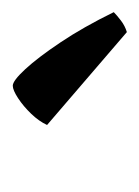

<svg xmlns="http://www.w3.org/2000/svg" viewBox="22 -810 223 308"><g transform="rotate(-90 134.0 -656.5)"><path d="M236 -565 87 -693Q93 -706 105 -718.5Q117 -731 130 -739.5Q143 -748 150 -748Q158 -748 176.5 -728Q195 -708 219.5 -671.5Q244 -635 268 -586Q263 -581 254.5 -574.5Q246 -568 236 -565Z"/></g></svg>

Font: Texturina Medium 12pt Light
Style: Italic
Weight: 300
Italic angle: -11°
Version: Version 1.002